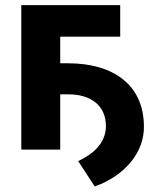

<svg xmlns="http://www.w3.org/2000/svg" viewBox="-20 -565 619 725"><path d="M433.9 -545.5H60.4V0H207.4V-208.8H237.9C320.7 -208.8 380.3 -168.7 380 -87.4C378.9 -24.1 331.7 16.7 275.2 43.3L337.7 139.2C457 95.9 524.9 6 523.4 -87.4C523.1 -246.4 405.2 -326 237.9 -326H207.4V-426.5H433.9Z"/></svg>

Font: Karasuma Gothic
Style: Bold
Weight: 700
Designer: Rasmus Andersson / Ryoko Nishizuka
Foundry: Genbu
Version: Version 1.00